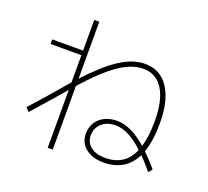

<svg xmlns="http://www.w3.org/2000/svg" viewBox="-138 -968 1276 1177"><g transform="rotate(20 500.0 -380.0)"><path d="M914 -33Q867 -89 839 -117Q778 5 634 5Q564 5 519 -30Q474 -65 474 -125Q474 -187 517 -225.5Q560 -264 630 -264Q719 -264 824 -172Q845 -240 845 -341Q845 -475 800 -547Q755 -619 671 -619Q596 -619 511.5 -561Q427 -503 317 -378V37H284V-341Q221 -266 135 -170L99 -129L76 -153Q147 -229 284 -390V-567H83V-597H284V-797H317V-426Q421 -539 506 -595Q591 -651 671 -651Q770 -651 824.5 -569Q879 -487 879 -341Q879 -222 851 -147Q892 -108 934 -58ZM813 -141Q714 -235 630 -235Q574 -235 540 -204.5Q506 -174 506 -126Q506 -79 541 -52Q576 -25 634 -25Q765 -25 813 -141Z"/></g></svg>

Font: IBM Plex Sans JP ExtraLight
Style: Regular
Weight: 200
Designer: Mike Abbink; Paul van der Laan; Pieter van Rosmalen; Wujin Sim; Yejin Wi; Jinhee Kim; Boomi Park; Yona Kim; Kichan Ma
Foundry: Sandoll Inc.
Version: Version 1.001